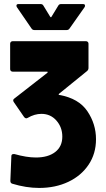

<svg xmlns="http://www.w3.org/2000/svg" viewBox="-20 -720 523 946"><path d="M271 -258Q269 -256 269 -255Q269 -254 269.5 -253Q270 -252 273 -252Q368 -235 410.5 -172Q453 -109 453 -34Q453 37 416.5 91.5Q380 146 316.5 176Q253 206 173 206Q109 206 40 185Q31 182 31 171L36 49Q36 43 39.5 41Q43 39 47 39Q49 39 51 39Q111 56 157 56Q217 56 252 29Q287 2 287 -47Q287 -93 258 -126Q229 -159 184 -159Q150 -159 116 -139Q112 -137 109 -137Q104 -137 99 -143L48 -217Q45 -222 45 -225Q45 -231 50 -234L213 -361Q215 -363 215 -364Q215 -365 214.5 -366Q214 -367 211 -367H42Q37 -367 33.5 -370.5Q30 -374 30 -379V-505Q30 -510 33.5 -513.5Q37 -517 42 -517H404Q409 -517 412.5 -513.5Q416 -510 416 -505V-385Q416 -376 409 -370ZM63 -685Q61 -689 61 -692Q61 -700 71 -700H180Q190 -700 194 -692L227 -638Q229 -635 231 -635Q233 -635 234 -638L267 -692Q271 -700 281 -700H389Q396 -700 397.5 -697Q399 -694 399 -692Q399 -689 397 -685L323 -580Q318 -572 309 -572H149Q140 -572 135 -580Z"/></svg>

Font: LinhAnh ExtBd
Style: Regular
Weight: 800
Designer: Jeremy Tribby
Foundry: Tribby Type
Version: Version 1.408